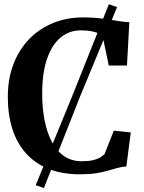

<svg xmlns="http://www.w3.org/2000/svg" viewBox="-20 -836 702 933"><path d="M153.5 64 335.5 -380.5 509 -815.5 549 -801.5 368.5 -365.5 193.5 77.5ZM368 11Q281 11 215.5 -15.5Q150 -42 106 -91.2Q62 -140.5 40 -209.8Q18 -279 18 -364.5Q18 -453.5 45.5 -524.8Q73 -596 122.5 -646.8Q172 -697.5 238.8 -724.5Q305.5 -751.5 384.5 -751.5Q421 -751.5 451.8 -748.5Q482.5 -745.5 509.2 -741Q536 -736.5 560.8 -733Q585.5 -729.5 608.5 -728L597 -517.5H508.5L478.5 -661.5Q472 -668.5 458 -674.5Q444 -680.5 422.5 -684.5Q401 -688.5 372 -688.5Q317.5 -688.5 275.2 -654.2Q233 -620 209 -551.2Q185 -482.5 185 -380Q185 -310.5 196.8 -250.8Q208.5 -191 232 -146.5Q255.5 -102 291.8 -77.2Q328 -52.5 377 -52.5Q409 -52.5 430.2 -57.2Q451.5 -62 465 -70Q478.5 -78 488 -87L533 -201L615.5 -192.5L594 -27Q570.5 -25.5 549.5 -19.5Q528.5 -13.5 504.2 -6.5Q480 0.5 447.2 5.8Q414.5 11 368 11Z"/></svg>

Font: Merriweather 24pt
Style: Bold
Weight: 700
Designer: Eben Sorkin
Foundry: Eben Sorkin
Version: Version 2.100